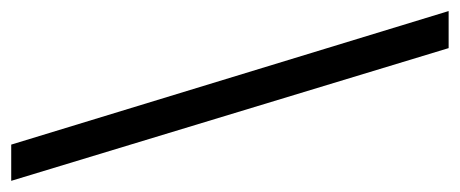

<svg xmlns="http://www.w3.org/2000/svg" viewBox="-260 -515 824 344"><g transform="rotate(-90 152.0 -343.0)"><path d="M304.2 48.8H237.8L0 -734.9H64.9Z"/></g></svg>

Font: Archivo Expanded Light
Style: Regular
Weight: 300
Width: 7
Designer: Hector Gatti
Foundry: Omnibus-Type
Version: Version 2.001